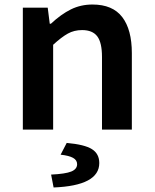

<svg xmlns="http://www.w3.org/2000/svg" viewBox="-20 -573 684 849"><path d="M81 -539H191L200 -468H205Q250 -510 293.5 -531.5Q337 -553 389 -553Q478 -553 520.5 -497.5Q563 -442 563 -338V0H431V-321Q431 -385 410 -412.5Q389 -440 343 -440Q308 -440 280 -424.5Q252 -409 215 -375V0H81ZM321 153Q321 135 303 125Q285 115 248 111L275 59Q354 66 386.5 86.5Q419 107 419 148Q419 248 217 256L206 199Q269 196 295 185.5Q321 175 321 153Z"/></svg>

Font: Nebula Sans Semibold
Style: Regular
Weight: 600
Designer: Paul D. Hunt for Adobe (as Source Sans)
Foundry: Nebula Entertainment & Broadcasting LLC
Version: Version 1.010